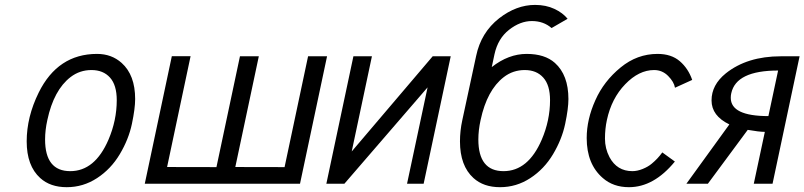

<svg xmlns="http://www.w3.org/2000/svg" viewBox="-20 -756 3310 790"><path d="M379.4 -534.2Q439 -534.2 480.5 -497.1Q536.1 -447.3 536.1 -348.6Q536.1 -309.6 522.7 -246.1Q509.3 -182.6 472.9 -121.6Q436.5 -60.5 379.4 -23.2Q322.3 14.2 254.6 14.2Q187 14.2 145.5 -23.4Q89.8 -73.7 89.8 -174.3Q89.8 -274.9 139.2 -375Q217.8 -534.2 379.4 -534.2ZM165.5 -182.1Q165.5 -51.8 269 -51.8Q370.6 -51.8 426.3 -181.2Q460.4 -260.7 460.4 -343.8Q460.4 -405.8 432.6 -436.8Q404.8 -467.8 356.4 -467.8Q308.1 -467.8 270.5 -439Q201.2 -385.7 174.8 -262.2Q165.5 -220.2 165.5 -182.1Z M1214.4 0H575.7L687 -524.9H764.2L667.5 -68.8L870.6 -68.4L967.3 -524.4H1044.9L948.2 -68.8L1150.9 -68.4L1247.6 -524.4H1325.7Z M1434.1 -524.4H1510.3L1427.2 -132.8L1760.3 -524.4H1834.5L1723.1 0H1654.8L1739.3 -396.5L1397 0H1322.8Z M1948.2 -182.1Q1948.2 -51.8 2051.8 -51.8Q2153.3 -51.8 2209 -181.2Q2243.2 -260.7 2243.2 -343.8Q2243.2 -405.8 2215.3 -436.8Q2187.5 -467.8 2139.2 -467.8Q2090.8 -467.8 2053.2 -439Q1983.9 -385.7 1957.5 -262.2Q1948.2 -220.2 1948.2 -182.1ZM2003.4 -480Q2072.3 -534.2 2147 -534.2Q2221.7 -534.2 2263.2 -497.1Q2318.8 -447.3 2318.8 -348.6Q2318.8 -309.6 2305.4 -246.1Q2292 -182.6 2255.6 -121.6Q2219.2 -60.5 2162.1 -23.2Q2105 14.2 2037.4 14.2Q1969.7 14.2 1928.2 -23.4Q1872.6 -73.7 1872.6 -174.3Q1872.6 -217.8 1882.3 -262.2L1939 -525.4Q1959 -622.1 2033.7 -680.7Q2104.5 -735.8 2181.6 -735.8Q2226.1 -735.8 2261 -719.5Q2295.9 -703.1 2315.4 -678.7L2249.5 -640.6Q2216.3 -669.4 2168.5 -669.4Q2120.6 -669.4 2074.7 -633.5Q2028.8 -597.7 2014.6 -532.7Z M2757.3 -395Q2753.4 -418.9 2729.2 -443.4Q2705.1 -467.8 2671.4 -467.8Q2608.9 -467.8 2552.5 -409.4Q2496.1 -351.1 2477.1 -262.2Q2469.2 -226.1 2469.2 -185.5Q2469.2 -145 2487.8 -109.4Q2518.6 -51.8 2582 -51.8Q2602.1 -51.8 2624.3 -60.8Q2646.5 -69.8 2661.6 -82.5Q2686.5 -103 2705.1 -128.9L2756.8 -91.3Q2670.4 14.2 2567.9 14.2Q2503.4 14.2 2460.4 -23.4Q2394 -80.6 2394 -188Q2394 -264.6 2429.7 -343.8Q2464.4 -421.9 2533.7 -478.5Q2601.6 -534.2 2685.5 -534.2Q2742.2 -534.2 2777.1 -504.2Q2812 -474.1 2828.1 -427.2Z M3141.6 -278.3 3181.6 -465.8Q3008.8 -465.8 2988.8 -372.1Q2986.8 -363.8 2986.8 -353.5Q2986.8 -278.3 3141.6 -278.3ZM2981 -244.1Q2907.7 -279.3 2907.7 -342.8Q2907.7 -406.7 2966.3 -454.1Q3054.2 -524.4 3192.9 -524.4H3270L3158.7 0H3081.5L3127 -213.4Q3104 -213.4 3056.6 -221.7L2892.6 0H2804.2Z"/></svg>

Font: Tuffy
Style: Italic
Weight: 400
Italic angle: -12°
Designer: Thatcher Ulrich, Karoly Barta and Michael Everson
Version: Version 001.271